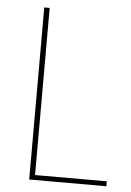

<svg xmlns="http://www.w3.org/2000/svg" viewBox="-51 -737 531 776"><g transform="rotate(5 214.0 -349.0)"><path d="M97 0V-698H119V-20H410V0Z"/></g></svg>

Font: IBM Plex Sans Cond Thin
Style: Regular
Weight: 100
Width: 3
Designer: Mike Abbink, Paul van der Laan, Pieter van Rosmalen
Foundry: Bold Monday
Version: Version 1.3